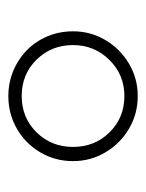

<svg xmlns="http://www.w3.org/2000/svg" viewBox="35 -779 350 460"><g transform="rotate(-90 210.0 -549.0)"><path d="M54 -549Q54 -592 75 -627.5Q96 -663 131.5 -683.5Q167 -704 210 -704Q252 -704 288 -683.5Q324 -663 344.5 -627.5Q365 -592 365 -549Q365 -507 344 -471.5Q323 -436 287.5 -415Q252 -394 210 -394Q167 -394 131.5 -415Q96 -436 75 -471.5Q54 -507 54 -549ZM332 -549Q332 -601 297 -636.5Q262 -672 210 -672Q158 -672 123 -636.5Q88 -601 88 -549Q88 -497 123 -461.5Q158 -426 210 -426Q261 -426 296.5 -462Q332 -498 332 -549Z"/></g></svg>

Font: Montserrat Alternates Light
Style: Regular
Weight: 300
Designer: Julieta Ulanovsky
Foundry: Julieta Ulanovsky
Version: Version 7.200